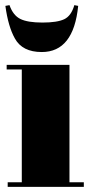

<svg xmlns="http://www.w3.org/2000/svg" viewBox="-20 -729 357 749"><path d="M1 -706 17 -709Q31 -669 59.5 -655Q88 -641 145.5 -641Q203 -641 230.5 -654Q258 -667 270 -709L285 -706Q267 -526 143 -526Q67 -526 38 -579Q12 -625 1 -706ZM6 -476H251V-18H307V0H10V-18H65V-458H6Z"/></svg>

Font: SVN-Abril Fatface
Style: Regular
Weight: 400
Designer: Veronika Burian, Jos? Scaglione
Foundry: TypeTogether
Version: Version 1.001